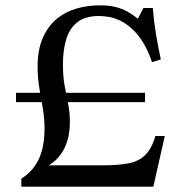

<svg xmlns="http://www.w3.org/2000/svg" viewBox="-20 -700 678 720"><path d="M563 -190H598L555 0H60V-30Q93 -51 112 -79.5Q131 -108 139 -142.5Q147 -177 147 -214Q147 -256 140.5 -294Q134 -332 127.5 -370Q121 -408 121 -449Q121 -514 140.5 -558Q160 -602 192.5 -629Q225 -656 267 -668Q309 -680 354 -680Q388 -680 412.5 -674Q437 -668 457 -657Q477 -646 497 -630L518 -670H553Q557 -619 565 -571.5Q573 -524 583 -477L550 -467Q535 -512 515.5 -542.5Q496 -573 474.5 -592.5Q453 -612 431 -622.5Q409 -633 388.5 -636.5Q368 -640 351 -640Q298 -640 268.5 -615.5Q239 -591 227.5 -550Q216 -509 216 -460Q216 -413 222.5 -377.5Q229 -342 235.5 -310.5Q242 -279 242 -243Q242 -185 221.5 -144Q201 -103 163 -80H365Q423 -80 462 -87.5Q501 -95 525 -119Q549 -143 563 -190ZM40 -352H524V-317H40Z"/></svg>

Font: Brygada 1918
Style: Regular
Weight: 400
Designer: Mateusz Machalski | Borys Kosmynka | Przemek Hoffer
Foundry: NIEPODLEGLA 2018
Version: Version 3.006